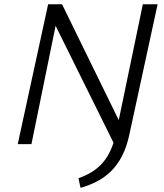

<svg xmlns="http://www.w3.org/2000/svg" viewBox="-20 -678 773 903"><path d="M518.1 1.8 218.5 -603.1 230.4 -658H271.8L562.1 -64.8ZM63.4 0 206.4 -658H262.2L127.9 0ZM358.8 205.5 349.1 160Q382.7 148.5 410.7 131.4Q438.7 114.4 460.9 89.8Q483.1 65.3 499.1 31Q515.1 -3.2 525.2 -49.2L651.8 -658H721.3L588.1 -43.9Q575.8 13.4 554 55.6Q532.1 97.9 502.4 127Q472.6 156.1 436.3 175Q400 193.9 358.8 205.5Z"/></svg>

Font: Ysabeau
Style: Bold Italic
Weight: 700
Italic angle: -12°
Designer: Christian Thalmann (Catharsis Fonts)
Version: Version 2.002